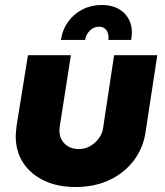

<svg xmlns="http://www.w3.org/2000/svg" viewBox="-20 -736 661 769"><path d="M610 -515 563 -207Q554 -144 516.5 -94Q479 -44 419.5 -15.5Q360 13 282 13Q210 13 156 -13Q102 -39 72.5 -84.5Q43 -130 43 -190Q43 -200 44.5 -213Q46 -226 47 -236L92 -515H264L220 -234Q219 -230 218.5 -223.5Q218 -217 218 -213Q218 -181 239.5 -160Q261 -139 296 -139Q321 -139 341.5 -151Q362 -163 376 -182Q390 -201 393 -224L437 -515ZM224 -576Q230 -617 252.5 -648.5Q275 -680 310 -698Q345 -716 387 -716Q451 -716 484 -676.5Q517 -637 505 -576H414Q416 -590 412.5 -602Q409 -614 400 -621.5Q391 -629 376 -629Q356 -629 340 -613.5Q324 -598 321 -576Z"/></svg>

Font: MuseoModerno ExtraBold
Style: Italic
Weight: 800
Italic angle: -9°
Designer: Pablo Cosgaya, Héctor Gatti, Marcela Romero, and the Authors of The MuseoModerno Project.
Foundry: Omnibus-Type Team
Version: Version 1.003